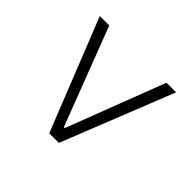

<svg xmlns="http://www.w3.org/2000/svg" viewBox="-94 -731 733 733"><g transform="rotate(-45 272.5 -364.0)"><path d="M46 -338V-390L499 -570V-519L102 -367V-362L499 -210V-158Z"/></g></svg>

Font: Nebula Sans Light
Style: Regular
Weight: 300
Designer: Paul D. Hunt for Adobe (as Source Sans)
Foundry: Nebula Entertainment & Broadcasting LLC
Version: Version 1.010